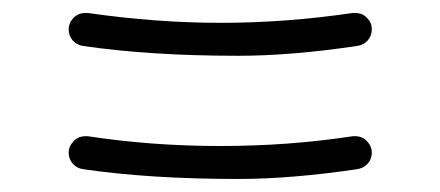

<svg xmlns="http://www.w3.org/2000/svg" viewBox="-20 -480 678 296"><path d="M115.2 -460Q221.2 -444.8 320.6 -444.8Q419.9 -444.8 523.9 -460H527.8Q538.6 -460 545.9 -452.4Q553.2 -444.8 553.2 -434.8Q553.2 -424.8 546.9 -417.7Q540.5 -410.6 530.8 -409.2Q428.7 -394 347.7 -394Q210.9 -394 107.9 -409.2Q98.1 -410.6 92 -417.7Q85.9 -424.8 85.9 -434.8Q85.9 -444.8 93.3 -452.4Q100.6 -460 111.8 -460ZM115.2 -270Q214.4 -254.9 319.6 -254.9Q424.8 -254.9 523.9 -270H527.8Q538.6 -270 545.9 -262.2Q553.2 -254.4 553.2 -244.6Q553.2 -234.9 546.9 -227.8Q540.5 -220.7 530.8 -219.2Q428.7 -204.1 347.2 -204.1Q210.9 -204.1 107.9 -219.2Q98.1 -220.7 92 -227.8Q85.9 -234.9 85.9 -244.6Q85.9 -254.4 93.3 -262.2Q100.6 -270 111.8 -270Z"/></svg>

Font: Ribeye Marrow
Style: Regular
Weight: 400
Designer: Astigmatic (AOETI)
Foundry: Astigmatic (AOETI)
Version: Version 1.000